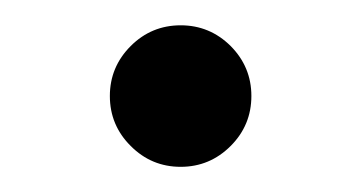

<svg xmlns="http://www.w3.org/2000/svg" viewBox="-20 -119 284 151"><path d="M82.8 -4.2Q66.4 -20.5 66.4 -43.5Q66.4 -66.4 82.8 -82.8Q99.1 -99.1 122.1 -99.1Q145 -99.1 161.4 -82.8Q177.7 -66.4 177.7 -43.5Q177.7 -20.5 161.4 -4.2Q145 12.2 122.1 12.2Q99.1 12.2 82.8 -4.2Z"/></svg>

Font: LL2
Style: Bold
Weight: 700
Designer: Philipp H. Poll
Foundry: Philipp H. Poll
Version: Version 2.7.x